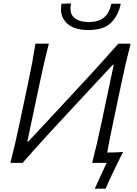

<svg xmlns="http://www.w3.org/2000/svg" viewBox="-20 -974 818 1148"><path d="M508.5 -794.5Q417.5 -794.5 375.8 -839Q334 -883.5 348 -951.5L405 -953.5Q393 -897.5 421 -870.5Q449 -843.5 510.5 -841.5Q572 -843.5 603 -870.2Q634 -897 646 -951.5H702Q687.5 -881.5 644 -838Q600.5 -794.5 508.5 -794.5ZM42 0Q57.5 -60 70.2 -115.2Q83 -170.5 97 -236.5L147 -473Q161.5 -540.5 172 -596.8Q182.5 -653 192 -713H272Q256.5 -653 243.5 -597Q230.5 -541 216.5 -473L143.5 -128H149.5L362 -356Q442 -442 523.8 -531Q605.5 -620 687.5 -713H761Q745.5 -653 732.5 -596.8Q719.5 -540.5 705 -472.5L655.5 -237Q645 -188 636.8 -145.8Q628.5 -103.5 621 -62Q645.5 -62 670.2 -62.8Q695 -63.5 715.5 -65.5Q700.5 -34.5 686.5 -6.5Q672.5 21.5 660 48Q647.5 74.5 635.2 100.8Q623 127 611.5 154H546.5L617.5 0H531Q546.5 -60 559.2 -115.2Q572 -170.5 586 -236.5L660 -586.5H654L438 -354.5Q339.5 -249 261.8 -164Q184 -79 115 0Z"/></svg>

Font: Commissioner Flair Light
Style: Italic
Weight: 300
Italic angle: -12°
Designer: Kostas Bartsokas
Foundry: Kostas Bartsokas
Version: Version 1.000; ttfautohint (v1.8.3)